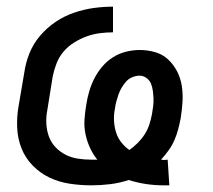

<svg xmlns="http://www.w3.org/2000/svg" viewBox="-20 -548 640 576"><path d="M471 8Q444 8 417.5 4Q391 0 366 -8Q339 1 310.5 4.5Q282 8 254 8Q221 8 188.5 3Q156 -2 128 -15.5Q100 -29 78 -51.5Q56 -74 44.5 -103Q33 -132 31.5 -165Q30 -198 36 -231L53 -331Q57 -360 68.5 -388.5Q80 -417 100.5 -441Q121 -465 147 -482.5Q173 -500 202.5 -510Q232 -520 261 -524Q290 -528 319 -528V-451Q300 -451 280 -448.5Q260 -446 240.5 -439Q221 -432 202.5 -420.5Q184 -409 170.5 -393Q157 -377 149.5 -357.5Q142 -338 138 -318L122 -218Q118 -198 119 -177.5Q120 -157 126.5 -139Q133 -121 146 -107Q159 -93 176.5 -84Q194 -75 214 -72Q234 -69 254 -69H272Q259 -85 250 -104.5Q241 -124 236.5 -145.5Q232 -167 233.5 -189.5Q235 -212 239 -235Q242 -255 248 -275Q254 -295 263.5 -313.5Q273 -332 287 -348.5Q301 -365 319.5 -376.5Q338 -388 358.5 -393Q379 -398 399 -398Q423 -398 445.5 -391.5Q468 -385 484.5 -369.5Q501 -354 511.5 -333.5Q522 -313 525.5 -289.5Q529 -266 527.5 -242Q526 -218 522 -193Q519 -177 514.5 -160Q510 -143 503 -127Q496 -111 485.5 -96.5Q475 -82 463 -69Q465 -69 467.5 -68.5Q470 -68 473 -68Q475 -68 478 -68.5Q481 -69 483 -69L488 8ZM368 -98Q381 -107 393 -119Q405 -131 414 -145Q423 -159 428 -174.5Q433 -190 436 -206Q438 -218 439.5 -229.5Q441 -241 440.5 -252.5Q440 -264 438.5 -275.5Q437 -287 433 -297Q429 -307 419.5 -314Q410 -321 399 -321Q388 -321 377 -316.5Q366 -312 358.5 -303.5Q351 -295 345 -285Q339 -275 335.5 -264.5Q332 -254 329 -243.5Q326 -233 325 -223Q321 -204 322 -186Q323 -168 328 -151.5Q333 -135 343.5 -121.5Q354 -108 368 -98Z"/></svg>

Font: Iosevka HT Medium Extended
Style: Italic
Weight: 500
Width: 7
Italic angle: -9°
Monospace: yes
Designer: Belleve Invis
Foundry: Belleve Invis
Version: Version 32.3.0; ttfautohint (v1.8.4)